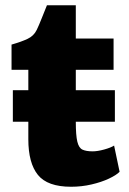

<svg xmlns="http://www.w3.org/2000/svg" viewBox="-20 -704 492 732"><path d="M29 -240V-360H88V-438H24V-534Q61 -544.5 85 -555.8Q109 -567 120 -590Q128.5 -607.5 139 -634.2Q149.5 -661 159 -684H269V-557H413V-438H269V-360H418V-240H269Q269 -188 274.8 -164Q280.5 -140 294.5 -133.5Q308.5 -127 333 -127Q352 -127 377.2 -134Q402.5 -141 415 -149L436 -49Q423 -36 394.8 -22.8Q366.5 -9.5 329 -0.8Q291.5 8 251 8Q161 8 124.5 -37.2Q88 -82.5 88 -173V-240Z"/></svg>

Font: Merriweather Sans ExtraBold
Style: Regular
Weight: 800
Designer: Eben Sorkin
Foundry: Eben Sorkin
Version: Version 2.001; ttfautohint (v1.8.3)